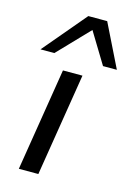

<svg xmlns="http://www.w3.org/2000/svg" viewBox="-117 -823 615 884"><g transform="rotate(15 191.0 -381.0)"><path d="M64 0 143 -490H236L157 0ZM18 -557 191 -762H281L382 -557H316L226 -705L84 -557Z"/></g></svg>

Font: Nunito Sans 10pt Expanded
Style: Italic
Weight: 400
Width: 7
Italic angle: -9°
Designer: Vernon Adams
Foundry: Vernon Adams
Version: Version 3.101;gftools[0.9.27]